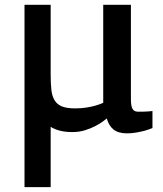

<svg xmlns="http://www.w3.org/2000/svg" viewBox="-20 -535 674 792"><path d="M189 236.8H81.1V-515.1H189V-227.1Q189 -190.4 191.9 -164.3Q194.8 -138.2 205.3 -121.1Q215.8 -104 235.8 -95.9Q255.9 -87.9 290 -87.9Q314.9 -87.9 336.2 -91.3Q357.4 -94.7 373 -99.1Q391.1 -104.5 405.8 -110.8V-515.1H520V-127.9Q520 -111.8 521.7 -101.6Q523.4 -91.3 527.1 -85.2Q530.8 -79.1 536.6 -76.7Q542.5 -74.2 550.8 -74.2Q581.5 -74.2 595.7 -75.7Q604 -76.2 608.9 -77.1V-6.8Q593.3 -0.5 576.2 4.4Q561.5 8.3 542.5 11.7Q523.4 15.1 503.9 15.1Q468.8 15.1 449 -0.2Q429.2 -15.6 420.4 -46.4Q416.5 -43 404.3 -33.9Q392.1 -24.9 373.5 -15.1Q355 -5.4 330.8 2.2Q306.6 9.8 278.8 9.8Q249.5 9.8 227.5 4.2Q205.6 -1.5 189 -11.7Z"/></svg>

Font: Doppio One
Style: Regular
Weight: 400
Designer: Szymon Celej
Foundry: Szymon Celej
Version: Version 1.002